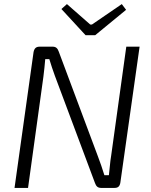

<svg xmlns="http://www.w3.org/2000/svg" viewBox="-20 -918 738 938"><path d="M662 -690 568 -26Q566 -13 559.5 -6.5Q553 0 540 0H474Q462 0 455 -6Q448 -12 444 -24L248 -548Q241 -566 234 -588Q227 -610 221 -629H201Q199 -608 197 -586.5Q195 -565 192 -543L117 0H51L144 -664Q147 -678 154 -684Q161 -690 174 -690H237Q249 -690 256 -684Q263 -678 267 -666L458 -155Q466 -134 474.5 -109.5Q483 -85 490 -62H512Q515 -86 517 -109.5Q519 -133 523 -157L597 -690ZM575 -898 596 -870 445 -746H398L280 -874L307 -898L421 -798H429Z"/></svg>

Font: Exo 2 Light
Style: Italic
Weight: 300
Italic angle: -8°
Designer: Natanael Gama
Foundry: Natanael Gama
Version: Version 2.010